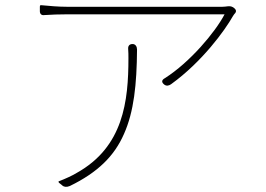

<svg xmlns="http://www.w3.org/2000/svg" viewBox="-20 -710 1020 737"><path d="M522 -655C660 -655 803 -655 842 -655C806 -586 709 -471 613 -410C600 -403 599 -394 611 -385C619 -379 629 -381 637 -387C756 -473 843 -593 874 -648C877 -653 880 -657 883 -660C887 -665 887 -671 882 -676L880 -678C874 -684 865 -687 856 -686C848 -685 840 -684 834 -684C767 -684 269 -684 236 -684C206 -684 169 -687 139 -690C135 -691 133 -689 133 -684V-670V-667C133 -657 139 -651 148 -652C176 -654 209 -655 236 -655C252 -655 384 -655 522 -655ZM456 -196C494 -281 505 -386 506 -520C506 -531 500 -541 489 -541C477 -541 471 -534 472 -522C473 -510 473 -498 473 -487C473 -322 454 -146 274 -46C258 -36 229 -23 208 -15C204 -14 203 -12 207 -8L217 0L219 2C226 8 236 9 248 4C355 -48 419 -111 456 -196Z"/></svg>

Font: GenSenRounded2 TW EL
Style: Regular
Weight: 250
Version: Version 2.100;PS 2.1;hotconv 16.6.51;makeotf.lib2.5.65220 DE